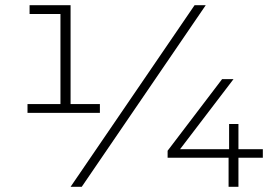

<svg xmlns="http://www.w3.org/2000/svg" viewBox="-20 -720 1065 740"><path d="M365 -319V-285H86V-319H213V-666H94V-700H252V-319ZM730 -700H773L295 0H252ZM993 -112H899V0H861V-112H626V-139L836 -415H880L674 -145H863V-242H899V-145H993Z"/></svg>

Font: Idrija Light
Style: Regular
Weight: 300
Designer: Julieta Ulanovsky
Foundry: Julieta Ulanovsky
Version: Version 7.200